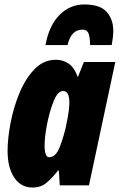

<svg xmlns="http://www.w3.org/2000/svg" viewBox="-20 -831 537 861"><path d="M200 -126Q180 -126 180 -180Q180 -216 191 -273.5Q202 -331 220.5 -377Q239 -423 263 -423Q291 -423 291 -371Q291 -357 288.5 -335Q286 -313 276 -265Q267 -223 249 -174.5Q231 -126 200 -126ZM126 10Q164 10 189.5 -12Q215 -34 240 -66H244L248 0H379L497 -553H356L330 -487H328Q313 -529 287.5 -546Q262 -563 231 -563Q175 -563 134 -520Q93 -477 66.5 -412Q40 -347 27 -277.5Q14 -208 14 -155Q14 -79 44 -34.5Q74 10 126 10ZM184 -629H283Q299 -698 349 -698Q372 -698 378 -678Q384 -658 384 -629H481Q484 -646 486 -662Q488 -678 488 -692Q488 -744 458.5 -777.5Q429 -811 358 -811Q294 -811 247 -764Q200 -717 184 -629Z"/></svg>

Font: Noto Sans Display Condensed Black
Style: Italic
Weight: 900
Width: 3
Italic angle: -192°
Designer: Monotype Design Team
Foundry: Monotype Imaging Inc.
Version: Version 1.900